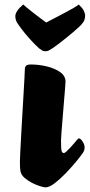

<svg xmlns="http://www.w3.org/2000/svg" viewBox="-20 -805 392 839"><path d="M178.4 13.8Q172.1 13.8 155.6 8.7Q139 3.7 120 -5.9Q101.1 -15.6 86.8 -28.3Q72.5 -40.9 69.7 -56.3Q68.5 -61.3 67.7 -71Q67 -80.7 67 -99.3Q67.2 -110.9 68.7 -142.4Q70.2 -174 72.7 -217.5Q75.2 -261 77.8 -307.3Q80.5 -353.7 83 -395.7Q85.5 -437.8 87 -466.1Q88.5 -494.5 88.5 -500.9Q88.5 -512.4 94.1 -517.8Q99.8 -523.2 115.3 -523.2Q149 -523.2 183.9 -515Q218.8 -506.7 242.6 -490.1Q266.3 -473.5 266.3 -447.9Q266.3 -441.5 264.2 -416.6Q262.1 -391.6 259.3 -357.6Q256.6 -323.6 253.7 -288.9Q250.8 -254.1 248.7 -227.6Q246.6 -201.1 246.6 -191.7Q246.6 -153.9 249.3 -145.1Q252.1 -136.2 258.8 -136.2Q262.8 -136.2 270.2 -142.9Q277.7 -149.6 286.3 -158.9Q295 -168.1 302.6 -177.3Q310.1 -186.5 314.4 -191.2Q318.6 -196.2 320.5 -198.2Q322.4 -200.2 325.1 -200.2Q331.9 -200.2 340.8 -186.9Q349.7 -173.7 349.7 -159.9Q349.7 -147.6 340.7 -134.8Q331.7 -121.8 311.6 -97.4Q291.4 -73 266.8 -47.5Q242.2 -22 218.7 -4.1Q195.2 13.8 178.4 13.8ZM178.4 -581.1Q170.3 -581.1 164.9 -584Q159.6 -586.9 150.5 -593.9Q131.7 -610.9 111.1 -633.8Q90.4 -656.6 74.7 -677.6Q59 -698.6 53.2 -708.3Q50 -715 48.5 -721.5Q47 -728 47 -735Q47 -744.5 55.5 -757.7Q64 -770.8 81.6 -785.4Q85.4 -781.2 97.4 -771.4Q109.4 -761.7 124.9 -749.6Q140.4 -737.4 155.8 -725.9Q171.2 -714.5 181.9 -706.6Q197.1 -714.8 218.7 -725.9Q240.3 -737.1 262.5 -748.8Q284.8 -760.5 301.7 -770.4Q318.6 -780.4 324.1 -785.4Q339.7 -770.6 345.8 -758.8Q351.9 -747 351.9 -736.8Q351.9 -729.8 350 -721.6Q348.2 -713.5 341.6 -704.9Q337.6 -698.9 326.5 -688.3Q315.4 -677.7 300.3 -665Q285.3 -652.3 268.7 -638.9Q252.1 -625.4 236.6 -613.7Q221.1 -602 209.3 -593.9Q198.5 -586.9 192.6 -584Q186.7 -581.1 178.4 -581.1Z"/></svg>

Font: Briem Hand Thin
Style: Regular
Weight: 100
Designer: Gunnlaugur SE Briem, Eben Sorkin
Foundry: Sorkin Type Co.
Version: Version 1.003